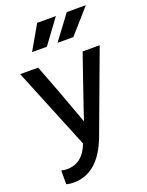

<svg xmlns="http://www.w3.org/2000/svg" viewBox="-170 -834 843 1099"><g transform="rotate(-20 252.0 -284.5)"><path d="M209 -11.2Q169.9 95.7 73.2 96.2Q55.2 95.7 39.1 91.8V175.8Q58.1 181.2 85 181.2Q234.9 180.7 308.1 -14.2L491.2 -506.8H387.2L330.1 -341.8Q266.6 -157.7 257.8 -127.9L179.2 -341.8L116.2 -506.8H6.8ZM378.9 -749.5 269 -602.1H365.2L495.1 -749.5ZM198.7 -749.5 113.8 -602.1H204.1L312.5 -749.5Z"/></g></svg>

Font: FAU Chimera Medium
Style: Regular
Weight: 500
Version: Version 1.002;hotconv 1.0.117;makeotfexe 2.5.65602